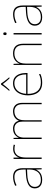

<svg xmlns="http://www.w3.org/2000/svg" viewBox="1378 -2181 813 3609"><g transform="rotate(-90 1784.5 -376.5)"><path d="M264 -537Q346 -537 387 -492.5Q428 -448 428 -350V0H406L402 -103H400Q386 -73 361.5 -47Q337 -21 299.5 -5.5Q262 10 208 10Q155 10 119.5 -7.5Q84 -25 66 -56Q48 -87 48 -129Q48 -208 114.5 -247.5Q181 -287 299 -294L402 -300V-343Q402 -433 368 -472.5Q334 -512 264 -512Q224 -512 186.5 -503Q149 -494 106 -472L97 -498Q137 -516 178.5 -526.5Q220 -537 264 -537ZM301 -270Q199 -265 137.5 -232Q76 -199 76 -129Q76 -76 110 -45.5Q144 -15 208 -15Q308 -15 354.5 -72Q401 -129 402 -220V-275Z M789 -536Q813 -536 832.5 -533Q852 -530 870 -525L864 -501Q845 -506 828.5 -508.5Q812 -511 789 -511Q747 -511 717 -496Q687 -481 667 -453Q647 -425 637.5 -385.5Q628 -346 628 -297V0H602V-528H626L628 -427H630Q640 -458 661 -482.5Q682 -507 714.5 -521.5Q747 -536 789 -536Z M1500 -538Q1568 -538 1612 -495Q1656 -452 1656 -361V0H1630V-360Q1630 -440 1592.5 -476.5Q1555 -513 1500 -513Q1425 -513 1377 -469.5Q1329 -426 1329 -325V0H1303V-360Q1303 -414 1285.5 -447.5Q1268 -481 1239 -497Q1210 -513 1173 -513Q1127 -513 1088 -494Q1049 -475 1025.5 -433.5Q1002 -392 1002 -325V0H976V-528H997L1001 -432H1003Q1014 -457 1034 -481Q1054 -505 1088 -521.5Q1122 -538 1173 -538Q1228 -538 1267 -510Q1306 -482 1319 -429H1321Q1340 -478 1384.5 -508Q1429 -538 1500 -538Z M2025 -538Q2093 -538 2135 -505Q2177 -472 2197 -416.5Q2217 -361 2217 -291V-266H1824Q1823 -145 1877 -80Q1931 -15 2034 -15Q2082 -15 2116.5 -22Q2151 -29 2197 -50V-23Q2159 -6 2120.5 2Q2082 10 2034 10Q1951 10 1898.5 -25Q1846 -60 1821.5 -121Q1797 -182 1797 -259Q1797 -334 1822 -397.5Q1847 -461 1897.5 -499.5Q1948 -538 2025 -538ZM2025 -513Q1941 -513 1887.5 -456.5Q1834 -400 1825 -291H2190Q2191 -357 2173 -407Q2155 -457 2118 -485Q2081 -513 2025 -513ZM2020 -763Q2032 -743 2052 -715.5Q2072 -688 2094 -660.5Q2116 -633 2134 -612V-606H2113Q2085 -634 2057.5 -668.5Q2030 -703 2009 -731Q1988 -703 1959.5 -668.5Q1931 -634 1903 -606H1882V-612Q1901 -633 1923 -660.5Q1945 -688 1965.5 -715.5Q1986 -743 1998 -763Z M2587 -538Q2673 -538 2720 -491Q2767 -444 2767 -346V0H2741V-345Q2741 -433 2700.5 -473Q2660 -513 2587 -513Q2501 -513 2447.5 -461.5Q2394 -410 2394 -302V0H2368V-528H2389L2393 -417H2395Q2407 -448 2430.5 -475.5Q2454 -503 2492.5 -520.5Q2531 -538 2587 -538Z M2967 -528V0H2941V-528ZM2954 -721Q2972 -721 2976.5 -711.5Q2981 -702 2981 -690Q2981 -677 2976.5 -668Q2972 -659 2954 -659Q2939 -659 2934 -668Q2929 -677 2929 -690Q2929 -702 2934 -711.5Q2939 -721 2954 -721Z M3322 -537Q3404 -537 3445 -492.5Q3486 -448 3486 -350V0H3464L3460 -103H3458Q3444 -73 3419.5 -47Q3395 -21 3357.5 -5.5Q3320 10 3266 10Q3213 10 3177.5 -7.5Q3142 -25 3124 -56Q3106 -87 3106 -129Q3106 -208 3172.5 -247.5Q3239 -287 3357 -294L3460 -300V-343Q3460 -433 3426 -472.5Q3392 -512 3322 -512Q3282 -512 3244.5 -503Q3207 -494 3164 -472L3155 -498Q3195 -516 3236.5 -526.5Q3278 -537 3322 -537ZM3359 -270Q3257 -265 3195.5 -232Q3134 -199 3134 -129Q3134 -76 3168 -45.5Q3202 -15 3266 -15Q3366 -15 3412.5 -72Q3459 -129 3460 -220V-275Z"/></g></svg>

Font: Noto Sans Thai Thin
Style: Regular
Weight: 250
Designer: Monotype Design Team
Foundry: Monotype Imaging Inc.
Version: Version 2.001